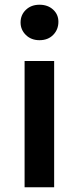

<svg xmlns="http://www.w3.org/2000/svg" viewBox="-20 -792 334 812"><path d="M84 0V-534H209V0ZM147 -622Q112 -622 89.5 -644Q67 -666 67 -697Q67 -729 89.5 -750.5Q112 -772 147 -772Q182 -772 204.5 -751.5Q227 -731 227 -700Q227 -667 205 -644.5Q183 -622 147 -622Z"/></svg>

Font: MOST Montserrat SemiBold
Style: Regular
Weight: 600
Designer: Julieta Ulanovsky
Foundry: Julieta Ulanovsky
Version: Version 8.000;March 11, 2024;FontCreator 15.0.0.2926 64-bit